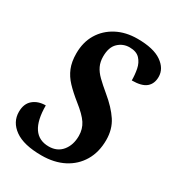

<svg xmlns="http://www.w3.org/2000/svg" viewBox="-184 -830 863 945"><g transform="rotate(30 248.0 -357.0)"><path d="M196 10Q95 10 44 -26.5Q-7 -63 -7 -121Q-7 -167 21 -190.5Q49 -214 92 -214Q92 -46 205 -46Q253 -46 280.5 -79.5Q308 -113 308 -165Q308 -204 288 -234.5Q268 -265 217 -305Q177 -337 149.5 -366Q122 -395 108 -429.5Q94 -464 94 -511Q94 -575 122.5 -622.5Q151 -670 202 -697Q253 -724 320 -724Q411 -724 457 -692Q503 -660 503 -613Q503 -574 478 -553Q453 -532 397 -532Q397 -564 391 -595Q385 -626 365.5 -647Q346 -668 307 -668Q270 -668 243 -642.5Q216 -617 216 -564Q216 -534 227 -510.5Q238 -487 261 -464.5Q284 -442 319 -413Q375 -367 405 -321.5Q435 -276 435 -215Q435 -146 405 -95.5Q375 -45 321.5 -17.5Q268 10 196 10Z"/></g></svg>

Font: Noto Serif ExtraCondensed
Style: Bold Italic
Weight: 700
Width: 2
Italic angle: -12°
Designer: Monotype Design Team
Foundry: Monotype Imaging Inc.
Version: Version 2.013; ttfautohint (v1.8.4.7-5d5b)